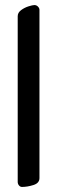

<svg xmlns="http://www.w3.org/2000/svg" viewBox="-20 -725 226 759"><path d="M50 -6V-661Q50 -675 63.5 -685Q77 -695 93 -700Q109 -705 116 -705Q124 -705 130 -699Q136 -693 136 -686V-21Q136 -1 112 6.5Q88 14 67 14Q60 14 55 8Q50 2 50 -6Z"/></svg>

Font: EB Garamond ExtraBold
Style: Regular
Weight: 800
Designer: Georg Duffner and Octavio Pardo
Foundry: Georg Duffner
Version: Version 1.000